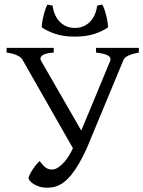

<svg xmlns="http://www.w3.org/2000/svg" viewBox="-20 -831 645 865"><path d="M605.5 -594.2Q572.3 -587.9 555.7 -579.3Q539.1 -570.8 534.7 -557.1L370.6 -162.1Q352.1 -121.6 335 -92.8Q317.9 -64 302 -44.2Q286.1 -24.4 271.5 -12.9Q256.8 -1.5 243.2 4.6Q229.5 10.7 216.6 12.7Q203.6 14.6 190.9 14.6Q171.9 14.6 156.5 9.5Q141.1 4.4 130.6 -2.4Q120.1 -9.3 114.3 -16.8Q108.4 -24.4 108.4 -28.8Q108.4 -31.7 112.1 -40.3Q115.7 -48.8 122.6 -60.1Q129.4 -71.3 138.4 -83.3Q147.5 -95.2 158.7 -105.5Q167 -93.8 174.3 -86.2Q181.6 -78.6 188.2 -74.5Q194.8 -70.3 200.9 -68.8Q207 -67.4 213.9 -67.4Q228.5 -67.4 242.7 -76.9Q256.8 -86.4 269.3 -100.6Q281.7 -114.7 291.7 -131.6Q301.8 -148.4 308.6 -163.1L84 -557.1Q79.6 -569.8 60.1 -580.1Q40.5 -590.3 9.8 -594.2V-615.2H222.2V-594.2Q184.1 -591.8 170.7 -581.5Q157.2 -571.3 165 -557.1L346.2 -242.7L476.6 -557.1Q481.9 -571.3 467.3 -580.3Q452.6 -589.4 412.6 -594.2V-615.2H605.5ZM317.4 -666Q266.1 -666 229.7 -678.2Q193.4 -690.4 168.5 -707.5Q167.5 -713.4 169.7 -728Q171.9 -742.7 175.8 -758.8Q179.7 -774.9 184.6 -789.6Q189.5 -804.2 194.3 -810.5L217.3 -805.2Q219.2 -786.1 226.6 -768.1Q233.9 -750 246.3 -736.1Q258.8 -722.2 276.6 -713.6Q294.4 -705.1 317.4 -705.1Q340.3 -705.1 358.2 -713.6Q376 -722.2 388.4 -736.1Q400.9 -750 408.2 -768.1Q415.5 -786.1 417.5 -805.2L440.4 -810.5Q445.3 -804.2 450.2 -789.6Q455.1 -774.9 459 -758.8Q462.9 -742.7 465.1 -728Q467.3 -713.4 466.3 -707.5Q441.9 -690.4 405.3 -678.2Q368.7 -666 317.4 -666Z"/></svg>

Font: Gentium Plus
Style: Regular
Weight: 400
Designer: J. Victor Gaultney, Annie Olsen, Iska Routamaa
Foundry: SIL International
Version: Version 1.510